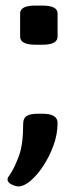

<svg xmlns="http://www.w3.org/2000/svg" viewBox="-20 -545 278 687"><path d="M47 122Q36 122 21.5 115Q7 108 7 97Q7 91 11.5 85.5Q16 80 21 71Q33 52 48 12Q63 -28 63 -103Q63 -122 75.5 -130Q88 -138 115 -138H133Q186 -138 186 -105Q186 -64 171 -23.5Q156 17 134 50Q112 83 88.5 102.5Q65 122 47 122ZM106 -385Q52 -385 52 -414V-497Q52 -525 106 -525H132Q186 -525 186 -497V-414Q186 -385 132 -385Z"/></svg>

Font: Asap Expanded SemiBold
Style: Regular
Weight: 600
Width: 7
Designer: Pablo Cosgaya
Foundry: Omnibus-Type
Version: Version 3.001; ttfautohint (v1.8.4.7-5d5b)